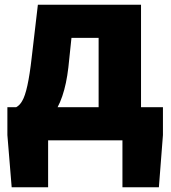

<svg xmlns="http://www.w3.org/2000/svg" viewBox="-20 -589 716 806"><path d="M182 197H29L11 -22V-139H664V-22L647 197H494V0H182ZM394 -430H280L267 -306Q251 -167 197 -101Q145 -38 61 -36L48 -139Q63 -147 73 -165Q97 -204 113 -347L139 -569H572V-52H394Z"/></svg>

Font: Merged Yaku Han JP Black
Style: Regular
Weight: 900
Designer: Ryoko NISHIZUKA 西塚涼子 (kana, bopomofo & ideographs); Paul D. Hunt (Latin, Greek & Cyrillic); Sandoll Communications 산돌커뮤니
Foundry: Adobe
Version: Version 2.004